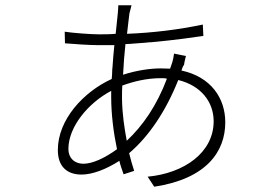

<svg xmlns="http://www.w3.org/2000/svg" viewBox="-20 -671 1040 727"><path d="M833 -208C833 -299 779 -380 667 -404C669 -411 672 -419 677 -426C678 -436 682 -450 684 -459L639 -468C638 -460 635 -443 632 -434C630 -427 626 -418 624 -411C612 -411 601 -412 589 -412C547 -412 495 -404 446 -388C448 -427 451 -469 455 -504C462 -504 469 -505 475 -505L486 -506C499 -507 513 -508 527 -509L537 -510L547 -511C549 -511 550 -511 552 -511L562 -512L573 -513C635 -519 696 -527 750 -535L748 -578C657 -559 562 -547 461 -543C465 -573 467 -600 470 -620C473 -631 476 -643 478 -651H428C428 -644 427 -632 426 -620C424 -600 421 -574 418 -543C396 -541 375 -541 354 -541C327 -541 255 -546 225 -551L226 -507C259 -504 322 -500 354 -500H368C383 -500 397 -500 413 -500C410 -473 408 -445 406 -417L405 -407C405 -395 404 -383 403 -372C296 -323 199 -218 199 -103C199 -40 234 -10 289 -10C330 -10 382 -30 432 -62C436 -43 443 -27 448 -11L488 -24C481 -45 475 -67 469 -91C543 -154 607 -248 655 -368C741 -347 789 -285 789 -212C789 -93 677 -15 539 -2L564 36C762 6 833 -97 833 -208ZM442 -296C442 -299 442 -303 442 -306C442 -319 442 -332 443 -347C484 -362 534 -375 590 -375C597 -375 605 -375 612 -373C574 -272 521 -195 460 -138C451 -185 443 -239 442 -295V-304V-305ZM239 -107C239 -191 314 -281 401 -327V-304C401 -238 410 -168 423 -106C376 -72 330 -51 296 -51C268 -51 245 -66 240 -95L239 -106V-107Z"/></svg>

Font: Glow Sans SC Normal Light
Style: Regular
Weight: 300
Designer: Ryoko NISHIZUKA (kana, bopomofo & ideographs); Paul D. Hunt (Latin, Greek & Cyrillic); Sandoll Communications, Soo-young
Version: Version 0.93